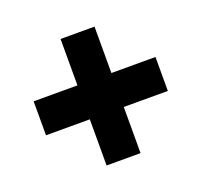

<svg xmlns="http://www.w3.org/2000/svg" viewBox="-93 -701 729 696"><g transform="rotate(-20 272.0 -353.0)"><path d="M206 -109V-287H37V-418H206V-597H337V-418H507V-287H337V-109Z"/></g></svg>

Font: Noto Sans Tamil SemiCondensed Black
Style: Regular
Weight: 900
Width: 4
Designer: Jelle Bosma - Monotype Design Team
Foundry: Monotype Imaging Inc.
Version: Version 2.004; ttfautohint (v1.8.4.7-5d5b)